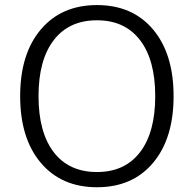

<svg xmlns="http://www.w3.org/2000/svg" viewBox="-20 -748 784 776"><path d="M598.6 -89.8Q515.6 8.8 372.1 8.8Q228.5 8.8 145 -89.8Q61.5 -188.5 61.5 -359.4Q61.5 -530.3 145 -628.9Q228.5 -727.5 372.1 -727.5Q515.6 -727.5 598.6 -628.9Q681.6 -530.3 681.6 -359.4Q681.6 -188.5 598.6 -89.8ZM372.1 -52.7Q484.4 -52.7 545.9 -132.8Q607.4 -212.9 607.4 -359.4Q607.4 -505.9 545.9 -585.9Q484.4 -666 372.1 -666Q258.8 -666 197.3 -585.9Q135.7 -505.9 135.7 -359.4Q135.7 -212.9 197.3 -132.8Q258.8 -52.7 372.1 -52.7Z"/></svg>

Font: Min Sans Light
Style: Regular
Weight: 300
Designer: Jinseong-Kim, NotoSansCJK, Nunito
Foundry: Jinseong-Kim
Version: Version 1.400;Glyphs 3.1.2 (3151)